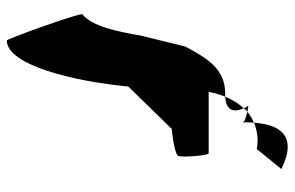

<svg xmlns="http://www.w3.org/2000/svg" viewBox="-166 -568 840 547"><g transform="rotate(90 253.5 -294.0)"><path d="M20 -109C17 -98 93 114 95 106C164 106 211 -81 226 -240L347 -364C354 -364 422 -372 424 -383C428 -394 423 -469 416 -469H241C245 -487 249 -502 255 -516H246C176 -516 146 -466 112 -402L81 -276C70 -213 56 -138 20 -109ZM255 -516C304 -519 296 -551 288 -569C275 -555 264 -538 255 -516ZM281 -582C281 -582 284 -576 288 -569C291 -573 294 -576 298 -579C290 -581 284 -582 281 -582ZM298 -579C311 -576 327 -572 328 -566C328 -578 328 -588 329 -598C318 -593 307 -587 298 -579ZM328 -564V-566ZM329 -598C353 -608 378 -611 404 -606L461 -676C390 -712 336 -699 329 -598Z"/></g></svg>

Font: Ampere
Style: SC
Weight: 400
Version: Version 1